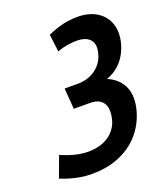

<svg xmlns="http://www.w3.org/2000/svg" viewBox="-133 -803 787 908"><g transform="rotate(-20 260.0 -349.0)"><path d="M190 -412 198 -307H280Q304 -307 320 -299.5Q336 -292 345 -278.5Q354 -265 355.5 -246Q357 -227 352 -204Q346 -172 325 -146.5Q304 -121 271 -107Q238 -93 193 -93Q168 -93 144 -98Q120 -103 100.5 -109.5Q81 -116 69.5 -121Q58 -126 58 -126L19 -21Q19 -21 31.5 -16Q44 -11 65.5 -4.5Q87 2 115 7Q143 12 173 12Q243 12 296 -7Q349 -26 386 -57.5Q423 -89 445.5 -128.5Q468 -168 477 -210Q491 -275 468.5 -319.5Q446 -364 394 -386Q429 -399 453.5 -420.5Q478 -442 493.5 -470.5Q509 -499 516 -531Q527 -584 510.5 -624.5Q494 -665 455.5 -687.5Q417 -710 362 -710Q338 -710 313.5 -706.5Q289 -703 263.5 -695Q238 -687 211 -675L222 -587Q236 -593 253 -597Q270 -601 287.5 -603Q305 -605 320 -605Q344 -605 360.5 -599Q377 -593 387 -581.5Q397 -570 399.5 -554Q402 -538 397 -518Q390 -485 369.5 -461Q349 -437 320 -424.5Q291 -412 259 -412Z"/></g></svg>

Font: Advent Pro
Style: Bold Italic
Weight: 700
Italic angle: -12°
Designer: VivaRado, Andreas Kalpakidis
Foundry: VivaRado, Andreas Kalpakidis
Version: Version 3.000